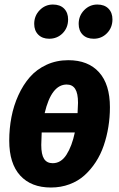

<svg xmlns="http://www.w3.org/2000/svg" viewBox="-20 -815 529 852"><path d="M198.2 -643.1Q168 -643.1 149.9 -661.1Q131.8 -679.2 131.8 -709Q131.8 -745.1 156.2 -770Q180.7 -794.9 214.8 -794.9Q246.6 -794.9 264.4 -776.9Q282.2 -758.8 282.2 -729Q282.2 -691.9 258.1 -667.5Q233.9 -643.1 198.2 -643.1ZM396 -643.1Q364.7 -643.1 346.9 -661.1Q329.1 -679.2 329.1 -709Q329.1 -745.1 353.5 -770Q377.9 -794.9 412.1 -794.9Q443.4 -794.9 461.2 -776.9Q479 -758.8 479 -729Q479 -692.4 454.8 -667.7Q430.7 -643.1 396 -643.1ZM283.2 -547.9Q371.1 -547.9 419.4 -494.4Q467.8 -440.9 467.8 -338.9Q467.8 -294.9 460.9 -252.2Q454.1 -209.5 440.4 -169.4Q426.8 -129.4 404.8 -95.7Q382.8 -62 354.5 -36.6Q326.2 -11.2 288.1 2.9Q250 17.1 206.1 17.1Q118.2 17.1 69.6 -36.1Q21 -89.4 21 -190.9Q21 -244.6 30.8 -295.4Q40.5 -346.2 61.5 -392.3Q82.5 -438.5 112.5 -472.9Q142.6 -507.3 186.5 -527.6Q230.5 -547.9 283.2 -547.9ZM275.9 -439.9Q208 -439.9 178.2 -313H324.2Q326.2 -345.2 326.2 -358.9Q326.2 -400.9 313.7 -420.4Q301.3 -439.9 275.9 -439.9ZM213.9 -90.8Q251 -90.8 275.1 -128.7Q299.3 -166.5 312 -227.1H165Q163.1 -189 163.1 -171.9Q163.1 -129.4 175.5 -110.1Q188 -90.8 213.9 -90.8Z"/></svg>

Font: Fira Sans Compressed
Style: Bold Italic
Weight: 700
Width: 3
Italic angle: -8°
Designer: Carrois Corporate & Edenspiekermann AG
Foundry: Carrois Corporate GbR & Edenspiekermann AG
Version: Version 4.203;PS 004.203;hotconv 1.0.88;makeotf.lib2.5.64775